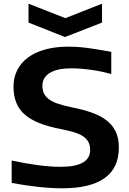

<svg xmlns="http://www.w3.org/2000/svg" viewBox="-20 -1006 696 1037"><path d="M316 11Q287 11 253 9Q219 7 183 3Q147 -1 111.5 -6.5Q76 -12 43 -18V-139Q122 -122 188 -113.5Q254 -105 307 -105Q467 -105 467 -196Q467 -223 456 -241.5Q445 -260 424.5 -272.5Q404 -285 375.5 -293Q347 -301 313 -308Q244 -321 194.5 -340.5Q145 -360 113.5 -387.5Q82 -415 67.5 -452.5Q53 -490 53 -539Q53 -588 73.5 -628Q94 -668 132 -696Q170 -724 225 -739Q280 -754 348 -754Q372 -754 396.5 -752.5Q421 -751 449 -747.5Q477 -744 509.5 -738.5Q542 -733 581 -726V-606Q529 -621 470.5 -629Q412 -637 364 -637Q290 -637 249.5 -612.5Q209 -588 209 -543Q209 -520 217 -502.5Q225 -485 243 -471Q261 -457 291 -446.5Q321 -436 365 -427Q426 -415 473.5 -398.5Q521 -382 554 -357Q587 -332 604.5 -296Q622 -260 622 -209Q622 -99 545 -44Q468 11 316 11ZM134 -986 333 -908 531 -986V-884L331 -806L134 -884Z"/></svg>

Font: Encode Sans Wide
Style: SemiBold
Weight: 600
Designer: Pablo Impallari, Andres Torresi
Foundry: Pablo Impallari, Andres Torresi
Version: Version 1.000; ttfautohint (v1.00) -l 8 -r 50 -G 200 -x 14 -